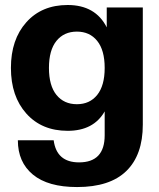

<svg xmlns="http://www.w3.org/2000/svg" viewBox="-20 -546 638 772"><path d="M252 -20Q147.9 -20 85.9 -89.4Q23.9 -158.7 23.9 -272.9Q23.9 -387.2 85.9 -456.5Q147.9 -525.9 252 -525.9Q363.8 -525.9 409.2 -436V-516.1H554.2V-44.9Q554.2 77.1 488 141.6Q421.9 206.1 290 206.1Q172.9 206.1 112.3 156Q51.8 106 51.8 18.1H195.8Q207.5 106.9 297.9 106.9Q400.9 106.9 400.9 -2V-98.1Q356.4 -20 252 -20ZM207 -164.3Q237.3 -127 289.1 -127Q340.8 -127 370.8 -164.3Q400.9 -201.7 400.9 -272.9Q400.9 -344.2 370.8 -381.6Q340.8 -418.9 289.1 -418.9Q237.3 -418.9 207 -381.6Q176.8 -344.2 176.8 -272.9Q176.8 -201.7 207 -164.3Z"/></svg>

Font: Creato Display ExtraBold
Style: Regular
Weight: 800
Version: Version 1.000